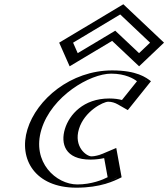

<svg xmlns="http://www.w3.org/2000/svg" viewBox="-20 -854 779 889"><path d="M519.5 -31 497.1 -154C497.1 -154 456.7 -130 403.7 -130C336.7 -130 298.9 -186 320.6 -257C342 -327 414.1 -383 481.1 -383C534.1 -383 559.8 -359 559.8 -359L656.8 -480C656.8 -480 613.4 -528 499.4 -528C350.4 -528 178.1 -406 132 -255C86.1 -105 185.4 15 333.4 15C447.4 15 519.5 -31 519.5 -31ZM276.2 -658 316.3 -567 503.6 -679 622.3 -567 718.2 -658 546.7 -820ZM501.8 -36.3C477.3 -24 419.3 0 338 0C197.5 0 104 -114.4 147 -255C190.3 -396.8 353.5 -513 494.8 -513C576.7 -513 619.9 -487.3 636 -475L559.8 -379.9C545 -388.4 521.7 -398 485.7 -398C410 -398 329.4 -334.9 305.6 -257C281.5 -178.2 323.5 -115 399.2 -115C435.4 -115 466.6 -125.5 484.2 -133ZM296.3 -654.9 541 -801.4 696.1 -654.9 625.6 -587.9 509.3 -697.6 325.9 -587.9ZM501.8 -36.3 484.2 -133C466.6 -125.5 435.4 -115 399.2 -115C323.5 -115 281.5 -178.2 305.6 -257C329.4 -334.9 410 -398 485.7 -398C521.7 -398 545 -388.4 559.8 -379.9L636 -475C619.9 -487.3 576.7 -513 494.8 -513C353.5 -513 190.3 -396.8 147 -255C104 -114.4 197.5 0 338 0C419.3 0 477.3 -24 501.8 -36.3ZM296.3 -654.9 325.9 -587.9 509.3 -697.6 625.6 -587.9 696.1 -654.9 541 -801.4ZM519.6 -30.4 505.5 -23.3C478.9 -10 417.7 15 333.4 15C185.4 15 86.1 -105 132 -255C178.1 -406 350.4 -528 499.4 -528C584.5 -528 630.2 -501.2 647.8 -487.8L657.3 -480.6L560.5 -359.9L549.1 -366.4C535.5 -374.2 514.4 -383 481.1 -383C414.1 -383 342 -327 320.6 -257C298.9 -186 336.8 -130 403.7 -130C437.1 -130 465.8 -139.7 481.8 -146.5L497.3 -153.1ZM276.2 -658 546.7 -820 718.2 -658 622.3 -567 503.6 -679 316.3 -567ZM478.4 -33.5C456.8 -22.2 403.8 0 338 0C240.3 0 125.3 -102.3 172 -255C219 -408.8 396.5 -513 494.8 -513C560.6 -513 600.5 -489.1 614.2 -477.7L544.7 -391C528.4 -395.2 509.9 -398 485.7 -398C366.6 -398 300.8 -323.3 280.6 -257C260 -189.8 280 -115 399.2 -115C423.4 -115 446.7 -118.5 462.3 -121.9ZM318.4 -656.4 536.6 -787.1 674.9 -656.4 623.9 -607.9 513.6 -711.9 339.8 -607.9ZM543.1 -33.2 518.3 -168.9 455.3 -142.2C439.8 -135.6 418.7 -130 403.7 -130C380.2 -130 320.3 -174.4 345.6 -257C370.5 -338.7 457.5 -383 481.1 -383C496.8 -383 512.1 -378.3 525.3 -370.8L571.8 -344.2L679 -477.9C656.2 -495.3 613.6 -528 499.4 -528C307.4 -528 149.5 -394 107 -255C64.8 -117 142.6 15 333.4 15C446.2 15 507.8 -15.6 543.1 -33.2ZM254 -656.5 302.4 -547 499.2 -664.7 624.1 -547 739.4 -656.5 551.1 -834.3Z"/></svg>

Font: Hussar Outliner
Style: Obl
Weight: 700
Foundry: Cannot Into Space Fonts
Version: Version 0.92